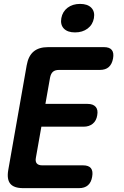

<svg xmlns="http://www.w3.org/2000/svg" viewBox="-20 -974 640 994"><path d="M215.1 -436.1H433.7Q462.1 -436.1 475.4 -420.8Q488.7 -405.5 483.3 -377.1Q478.9 -348.7 460.1 -333.4Q441.2 -318.1 412.8 -318.1H194.2L165.9 -158Q161.9 -138 170.4 -128Q178.9 -118 198.9 -118H410.1Q439.2 -118 450.9 -103.1Q462.5 -88.1 457.1 -59Q452.4 -29.9 435.4 -15Q418.3 0 389.2 0H100Q52 0 33.2 -23Q14.4 -46 22.8 -94L118.2 -636Q126.6 -684 153.8 -707Q181 -730 229 -730H518.2Q547.3 -730 559 -715Q570.6 -700.1 565.2 -671Q559.8 -641.9 543.1 -626.9Q526.4 -612 497.3 -612H286.1Q264.7 -612 253.9 -602.3Q243.1 -592.7 239.1 -572ZM368.4 -806.2Q329.8 -806.2 310.6 -826.1Q291.5 -846.1 297.5 -880Q303.6 -913.9 329.8 -933.9Q356 -953.8 394.6 -953.8Q433.2 -953.8 452.7 -933.9Q472.2 -913.9 466.2 -880Q460.1 -846.1 433.6 -826.1Q407 -806.2 368.4 -806.2Z"/></svg>

Font: Maple Mono
Style: Italic
Weight: 400
Italic angle: -10°
Monospace: yes
Designer: subframe7536
Version: Version 7.300